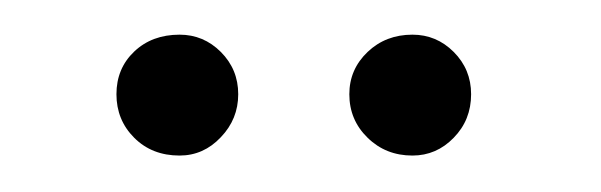

<svg xmlns="http://www.w3.org/2000/svg" viewBox="-20 -694 338 108"><path d="M45.5 -641Q45.5 -655.5 55.5 -665Q65.5 -674.5 81 -674.5Q94.5 -674.5 104.2 -664.8Q114 -655 114 -641Q114 -627 104.2 -616.8Q94.5 -606.5 81 -606.5Q65.5 -606.5 55.5 -616.5Q45.5 -626.5 45.5 -641ZM176.5 -641Q176.5 -655 186.8 -664.8Q197 -674.5 212 -674.5Q225.5 -674.5 235.2 -664.8Q245 -655 245 -641Q245 -626.5 235.2 -616.5Q225.5 -606.5 212 -606.5Q197 -606.5 186.8 -616.5Q176.5 -626.5 176.5 -641Z"/></svg>

Font: Anybody Narrow Medium
Style: Regular
Weight: 500
Width: 3
Designer: Tyler Finck
Foundry: Etcetera Type Company
Version: Version 1.000; ttfautohint (v1.8)